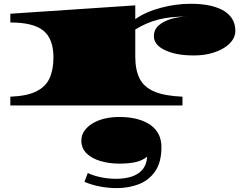

<svg xmlns="http://www.w3.org/2000/svg" viewBox="-20 -553 1273 1007"><path d="M34.2 0V-45.9Q121.6 -49.3 170.9 -74Q220.2 -98.6 240.2 -143.3Q260.3 -188 260.3 -251.5Q260.3 -349.1 207.8 -392.1Q155.3 -435.1 34.2 -435.1V-481L689.5 -524.9V-452.6Q744.6 -491.2 823.7 -512.2Q902.8 -533.2 979.5 -533.2Q1040 -533.2 1084.2 -522.9Q1128.4 -512.7 1157.7 -494.1Q1214.4 -457 1214.4 -391.1Q1214.4 -340.8 1157.2 -303.2Q1129.4 -285.2 1088.6 -273.7Q1047.9 -262.2 995.6 -262.2Q901.9 -262.2 844.2 -290.5Q787.1 -317.9 787.1 -363.3Q787.1 -398.4 813.7 -420.9Q840.3 -443.4 880.4 -454.6Q920.4 -465.8 960.4 -466.3Q872.1 -466.3 810.3 -450.4Q748.5 -434.6 689.5 -398.4V-255.9Q689.5 -186 712.4 -140.9Q735.4 -95.7 789.6 -72.8Q843.8 -49.8 937 -45.9V0ZM592.8 433.6Q549.8 433.6 506.1 425.5Q462.4 417.5 422.9 400.9L440.4 354.5Q469.2 368.2 508.5 376.5Q547.9 384.8 589.8 384.8Q632.8 384.8 668.5 373.8Q704.1 362.8 726.6 337.2Q749 311.5 752 268.6Q724.6 290.5 688.5 297.9Q652.3 305.2 606.9 305.2Q552.7 305.2 507.1 291.7Q461.4 278.3 434.1 251.5Q406.7 224.6 406.7 184.6Q406.7 156.2 422.6 133.3Q438.5 110.4 465.3 94.2Q522 60.5 606.9 60.5Q660.2 60.5 701.2 71.8Q742.2 83 770.5 103.5Q826.7 144 826.7 218.3Q826.7 297.9 793.9 345.2Q761.2 392.6 708 413.1Q654.8 433.6 592.8 433.6Z"/></svg>

Font: Asset
Style: Regular
Weight: 400
Version: Version 1.003; ttfautohint (v1.8.4.7-5d5b)